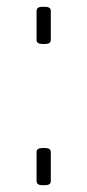

<svg xmlns="http://www.w3.org/2000/svg" viewBox="-20 -545 258 567"><path d="M106 2Q88 2 88 -10V-96Q88 -108 106 -108H112Q130 -108 130 -96V-10Q130 2 112 2ZM106 -415Q88 -415 88 -427V-513Q88 -525 106 -525H112Q130 -525 130 -513V-427Q130 -415 112 -415Z"/></svg>

Font: Asap Semi Expanded Thin
Style: Regular
Weight: 100
Width: 6
Designer: Pablo Cosgaya
Foundry: Omnibus-Type
Version: Version 3.001; ttfautohint (v1.8.4.7-5d5b)